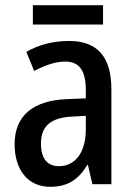

<svg xmlns="http://www.w3.org/2000/svg" viewBox="-20 -706 513 736"><path d="M375 -686H106V-612H375ZM245 -549C183 -549 127 -534 81 -507L111 -434C153 -456 192 -470 230 -470C283 -470 309 -437 309 -360V-329L237 -326C106 -321 36 -262 36 -153C36 -60 83 10 172 10C240 10 280 -17 315 -74H317L334 0H407V-363C407 -485 356 -549 245 -549ZM256 -259 309 -262V-210C309 -120 267 -69 206 -69C163 -69 137 -96 137 -156C137 -220 172 -255 256 -259Z"/></svg>

Font: Noto Sans Thai Looped Condensed Medium
Style: Regular
Weight: 500
Width: 3
Designer: Sasikarn Vongin, Ben Mitchell
Foundry: The Fontpad Ltd
Version: Version 1.001